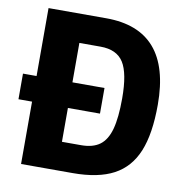

<svg xmlns="http://www.w3.org/2000/svg" viewBox="-79 -775 813 849"><g transform="rotate(10 327.5 -350.0)"><path d="M621 -363Q621 -232 588.5 -153Q556 -74 486.5 -37Q417 0 303 0H71V-280H10V-395H71V-700H330Q621 -700 621 -363ZM461 -363Q461 -476 430.5 -524Q400 -572 327 -572H232V-395H376V-280H232V-128H318Q371 -128 402 -151Q433 -174 447 -225Q461 -276 461 -363Z"/></g></svg>

Font: Sarabun ExtraBold
Style: Regular
Weight: 800
Version: Version 1.000; ttfautohint (v1.6)